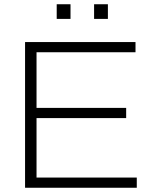

<svg xmlns="http://www.w3.org/2000/svg" viewBox="-20 -884 722 904"><path d="M98 0V-686H618V-638H152V-376H574V-328H152V-48H624V0ZM247 -795V-864H312V-795ZM423 -795V-864H488V-795Z"/></svg>

Font: Archivo SemiBold Thin
Style: Regular
Weight: 250
Version: Version 2.001